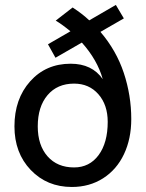

<svg xmlns="http://www.w3.org/2000/svg" viewBox="-20 -742 586 772"><path d="M203.1 -509.8 172.9 -564 263.2 -616.2Q231.4 -642.6 204.1 -659.2L272 -711.9Q311 -686.5 338.9 -660.2L445.8 -722.2L478 -668L383.8 -613.8Q447.8 -539.1 477.8 -448.7Q507.8 -358.4 507.8 -263.2Q507.8 -184.1 478.5 -122.1Q449.2 -60.1 394.5 -25.1Q339.8 9.8 269 9.8Q168.9 9.8 103.5 -58.6Q38.1 -127 38.1 -233.9Q38.1 -344.2 101.3 -415Q164.6 -485.8 264.2 -485.8Q350.1 -485.8 393.1 -423.8Q371.6 -501 309.1 -570.8ZM413.1 -252Q413.1 -320.3 375.7 -363Q338.4 -405.8 277.8 -405.8Q210.4 -405.8 171.1 -359.4Q131.8 -313 131.8 -233.9Q131.8 -158.2 171.1 -113.5Q210.4 -68.8 277.8 -68.8Q339.8 -68.8 376.5 -118.4Q413.1 -168 413.1 -252Z"/></svg>

Font: LT Superior Med
Style: Regular
Weight: 500
Designer: Daniel Lyons
Foundry: LyonsType
Version: Version 1.000